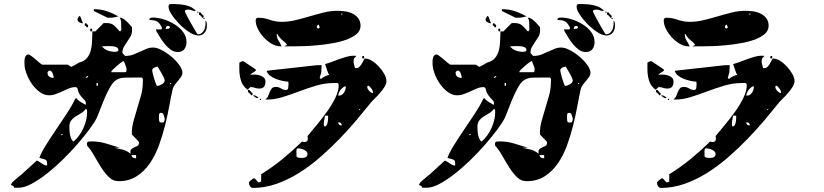

<svg xmlns="http://www.w3.org/2000/svg" viewBox="-20 -847 4040 941"><path d="M937 -793Q928 -793 920 -796.5Q912 -800 903 -800Q897 -800 891.5 -798.5Q886 -797 886 -790Q886 -789 890.5 -780.5Q895 -772 901.5 -759.5Q908 -747 916 -733Q924 -719 931 -707Q938 -695 943 -687Q948 -679 949 -679Q962 -679 970 -686Q978 -693 982 -703Q986 -713 987 -725Q988 -737 987 -747Q993 -740 993.5 -734Q994 -728 994 -720Q994 -701 983 -687Q972 -673 952 -673Q933 -673 907.5 -689.5Q882 -706 859.5 -729Q837 -752 821.5 -775.5Q806 -799 806 -813Q806 -817 807 -821Q808 -825 813 -827H837Q848 -827 863 -825.5Q878 -824 893 -820.5Q908 -817 920.5 -810Q933 -803 940 -793ZM440 -802Q474 -802 502.5 -792.5Q531 -783 560 -767Q547 -763 537 -761.5Q527 -760 515 -760H507L440 -793ZM953 -787Q953 -784 950 -784Q947 -784 947 -787Q946 -790 950 -790Q954 -790 953 -787ZM973 -773Q978 -773 978 -766.5Q978 -760 973 -760Q968 -760 968 -767H967Q962 -767 962 -773H960Q955 -773 955 -780Q955 -787 960 -787Q965 -787 965 -780H967Q972 -780 972 -773ZM383 -733Q378 -733 369 -738Q360 -743 360 -750V-753Q361 -756 363.5 -761Q366 -766 367 -767Q367 -768 370 -768Q373 -768 375 -763.5Q377 -759 379 -753Q381 -747 383 -741.5Q385 -736 387 -733ZM773 -707Q774 -711 773 -713Q761 -736 748.5 -742.5Q736 -749 712 -749Q712 -757 718 -759Q724 -761 730 -761Q754 -761 782.5 -752Q811 -743 836 -727.5Q861 -712 877.5 -690Q894 -668 894 -641Q894 -620 883.5 -606Q873 -592 851 -592Q833 -592 817.5 -603Q802 -614 789 -629.5Q776 -645 765.5 -662.5Q755 -680 747 -693Q747 -693 745 -699Q744 -700 744 -703H771ZM980 -753Q977 -753 977 -757Q977 -761 980 -760Q983 -759 983 -756.5Q983 -754 980 -753ZM596 -573Q616 -573 633 -579.5Q650 -586 666 -593.5Q682 -601 697.5 -607.5Q713 -614 731 -614Q749 -614 773.5 -601Q798 -588 820.5 -569Q843 -550 858.5 -528.5Q874 -507 874 -490Q874 -480 867.5 -470.5Q861 -461 853 -451.5Q845 -442 837.5 -432.5Q830 -423 827 -413Q819 -379 810.5 -332Q802 -285 789.5 -234.5Q777 -184 759 -134.5Q741 -85 714 -46Q687 -7 649.5 17Q612 41 561 41Q534 41 514 21.5Q494 2 476.5 -25.5Q459 -53 442.5 -82.5Q426 -112 407 -133Q406 -136 406 -140Q406 -152 413.5 -153Q421 -154 430 -154Q466 -154 500 -143.5Q534 -133 567 -123H540Q561 -119 582 -113.5Q603 -108 620 -93Q617 -109 623 -115Q629 -121 637.5 -124.5Q646 -128 653.5 -132Q661 -136 661 -147Q661 -152 660 -153L627 -187Q626 -187 626 -192Q626 -223 634.5 -254.5Q643 -286 653 -317.5Q663 -349 671.5 -380.5Q680 -412 680 -444Q680 -448 680.5 -456.5Q681 -465 673 -467H640Q617 -467 591.5 -466.5Q566 -466 547 -453Q533 -444 518.5 -418Q504 -392 491.5 -362.5Q479 -333 469 -306Q459 -279 453 -267Q442 -245 416.5 -211Q391 -177 358 -139Q325 -101 286 -63Q247 -25 208.5 5Q170 35 134.5 54Q99 73 73 73H49Q49 67 43.5 64Q38 61 33 60Q34 58 36.5 53Q39 48 40 47Q42 45 48.5 39Q55 33 63 26.5Q71 20 78 14Q85 8 87 7Q91 3 101.5 -6.5Q112 -16 123.5 -26.5Q135 -37 145.5 -46.5Q156 -56 160 -60Q169 -57 175 -52.5Q181 -48 186.5 -44.5Q192 -41 197.5 -38.5Q203 -36 211 -36Q211 -47 210.5 -52.5Q210 -58 206.5 -61.5Q203 -65 195.5 -67Q188 -69 173 -73Q181 -97 204 -134Q227 -171 254.5 -211.5Q282 -252 308 -291.5Q334 -331 347 -360L353 -367Q361 -356 375.5 -347Q390 -338 400 -333Q401 -336 401 -340Q401 -349 395.5 -355Q390 -361 383.5 -368Q377 -375 370 -385.5Q363 -396 360 -413Q360 -414 357.5 -416.5Q355 -419 353 -420H350Q333 -420 317.5 -413.5Q302 -407 286 -399.5Q270 -392 253.5 -386Q237 -380 220 -380Q196 -380 174 -396.5Q152 -413 135.5 -437Q119 -461 109.5 -487.5Q100 -514 100 -534Q100 -539 100 -546.5Q100 -554 101.5 -561.5Q103 -569 107.5 -574.5Q112 -580 120 -580Q121 -580 126 -577.5Q131 -575 133 -573Q135 -572 141 -567Q147 -562 153.5 -556.5Q160 -551 166 -546Q172 -541 173 -540Q176 -538 181 -534Q186 -530 187 -530H313Q315 -529 320 -525Q325 -521 327 -520H330Q331 -520 336 -522.5Q341 -525 347.5 -528.5Q354 -532 359.5 -535.5Q365 -539 367 -540Q393 -547 406 -562.5Q419 -578 424.5 -598.5Q430 -619 431 -643.5Q432 -668 433 -693H447L487 -733Q487 -734 492.5 -734Q498 -734 501 -734Q525 -734 537 -724Q549 -714 567 -693Q575 -695 574.5 -706Q574 -717 574 -719Q574 -731 573.5 -740.5Q573 -750 567 -760H570Q578 -760 587.5 -753Q597 -746 605.5 -737.5Q614 -729 620 -721.5Q626 -714 627 -713V-697Q627 -681 619.5 -668Q612 -655 603.5 -643Q595 -631 587.5 -618Q580 -605 580 -590V-587Q581 -585 586.5 -580Q592 -575 593 -573ZM407 -713Q402 -713 402 -720H400Q395 -720 395 -726.5Q395 -733 400 -733Q405 -733 405 -727H407Q412 -727 412 -720Q412 -713 407 -713ZM803 -720Q797 -720 794.5 -715Q792 -710 792 -705Q796 -705 803.5 -706Q811 -707 813 -713Q811 -719 807 -720ZM427 -693Q422 -693 422 -700Q422 -707 427 -707Q432 -707 432 -700Q432 -693 427 -693ZM560 -603Q560 -610 553.5 -614Q547 -618 538 -619.5Q529 -621 521 -621Q513 -621 510 -621L480 -620Q491 -605 508.5 -599Q526 -593 544 -593Q549 -593 554.5 -594.5Q560 -596 560 -603ZM600 -513Q599 -517 594 -530Q589 -543 587 -547H583Q566 -536 554 -525Q543 -516 534 -507Q525 -498 525 -493H593Q599 -493 599.5 -498.5Q600 -504 600 -507ZM750 -520Q744 -520 735 -515Q726 -510 726 -503Q726 -498 729 -485.5Q732 -473 736 -460Q740 -447 744 -436.5Q748 -426 750 -426Q760 -426 773.5 -434Q787 -442 787 -453Q787 -458 782 -468.5Q777 -479 771 -489.5Q765 -500 759.5 -509Q754 -518 753 -520ZM213 -490Q213 -477 222 -471Q231 -465 243 -465Q243 -468 242 -474Q241 -480 238.5 -486Q236 -492 232.5 -496.5Q229 -501 224 -501Q221 -501 220 -500Q217 -499 213 -493ZM413 -473Q412 -474 410 -474Q407 -474 407 -473Q401 -471 400 -467Q401 -466 403 -466Q406 -466 407 -467Q411 -468 413 -473ZM460 -440H453V-427H460ZM813 -440V-433L820 -440ZM407 -297Q407 -301 406.5 -306.5Q406 -312 400 -313Q392 -301 378.5 -293Q365 -285 352 -277Q339 -269 329.5 -257.5Q320 -246 320 -227Q320 -219 320.5 -208.5Q321 -198 323 -187.5Q325 -177 329 -167.5Q333 -158 340 -153Q370 -178 388.5 -219Q407 -260 407 -297ZM787 -267Q786 -271 782.5 -282.5Q779 -294 770 -294Q760 -294 759.5 -285Q759 -276 759 -270Q759 -260 760.5 -253Q762 -246 774 -246Q781 -246 784 -251Q787 -256 787 -263ZM287 -187Q287 -190 283 -190Q279 -190 280 -187Q281 -184 283.5 -184Q286 -184 287 -187ZM647 -87H625Q625 -78 632 -74.5Q639 -71 647 -71Z M1353 -620Q1333 -620 1311.5 -632.5Q1290 -645 1272.5 -664Q1255 -683 1244 -705Q1233 -727 1233 -747Q1233 -760 1246 -760Q1274 -760 1302 -750Q1330 -740 1360 -740Q1395 -740 1429.5 -748.5Q1464 -757 1498 -767Q1532 -777 1566 -785.5Q1600 -794 1634 -794Q1653 -794 1673 -791Q1693 -788 1709.5 -779.5Q1726 -771 1736.5 -756.5Q1747 -742 1747 -720Q1747 -697 1728 -680.5Q1709 -664 1679 -653Q1649 -642 1612 -635.5Q1575 -629 1539.5 -625.5Q1504 -622 1474 -621Q1444 -620 1427 -620H1373L1387 -627Q1381 -636 1375.5 -640.5Q1370 -645 1364.5 -649.5Q1359 -654 1353 -660.5Q1347 -667 1340 -680H1336Q1336 -662 1344 -650Q1352 -638 1360 -620ZM1653 -780V-773L1660 -780ZM1533 -713Q1536 -708 1540 -707Q1542 -707 1544.5 -709.5Q1547 -712 1547 -713Q1547 -715 1544.5 -720.5Q1542 -726 1540 -727Q1536 -724 1533 -720ZM1770 -560Q1786 -560 1804 -548.5Q1822 -537 1837.5 -520Q1853 -503 1863.5 -484Q1874 -465 1874 -450Q1874 -436 1864.5 -421Q1855 -406 1842.5 -391.5Q1830 -377 1818 -365.5Q1806 -354 1800 -347Q1768 -307 1729 -260.5Q1690 -214 1644.5 -167Q1599 -120 1549 -76.5Q1499 -33 1445.5 0.5Q1392 34 1335 54Q1278 74 1220 74Q1211 74 1205.5 66Q1200 58 1200 50V47Q1200 46 1203.5 42.5Q1207 39 1211.5 35Q1216 31 1220.5 28.5Q1225 26 1227 27Q1228 27 1231 30Q1234 33 1237 36.5Q1240 40 1243 43.5Q1246 47 1247 47Q1248 48 1253 45.5Q1258 43 1260 43V7Q1315 -27 1364.5 -67.5Q1414 -108 1460 -153Q1496 -144 1487 -180Q1505 -202 1531 -233Q1557 -264 1581.5 -298Q1606 -332 1623 -366.5Q1640 -401 1640 -430Q1640 -441 1630 -440.5Q1620 -440 1615 -440Q1573 -440 1530.5 -427.5Q1488 -415 1447 -399.5Q1406 -384 1366 -371.5Q1326 -359 1290 -359Q1283 -359 1280 -360Q1290 -366 1294 -376Q1298 -386 1302 -396Q1306 -406 1312 -413.5Q1318 -421 1332 -421Q1346 -421 1357.5 -413.5Q1369 -406 1381 -406Q1391 -406 1392.5 -416Q1394 -426 1394 -433L1393 -447Q1382 -447 1365 -450.5Q1348 -454 1331.5 -460.5Q1315 -467 1302.5 -477Q1290 -487 1287 -500Q1300 -502 1334 -505.5Q1368 -509 1406.5 -513.5Q1445 -518 1479 -521.5Q1513 -525 1527 -527L1556 -528Q1556 -526 1556 -520Q1556 -514 1555.5 -507.5Q1555 -501 1554.5 -494.5Q1554 -488 1553 -487Q1553 -485 1550 -476.5Q1547 -468 1547 -467Q1547 -465 1549.5 -462.5Q1552 -460 1553 -460Q1571 -475 1593 -480Q1587 -490 1581.5 -508Q1576 -526 1573 -533Q1589 -537 1607 -544Q1625 -551 1643 -557.5Q1661 -564 1679 -569Q1697 -574 1713 -574L1727 -573Q1718 -565 1715.5 -560.5Q1713 -556 1713 -547V-540L1720 -513H1727Q1734 -513 1740.5 -519Q1747 -525 1752 -533Q1757 -541 1761 -549Q1765 -557 1767 -560ZM1760 -560Q1755 -560 1755 -566.5Q1755 -573 1760 -573Q1765 -573 1765 -566.5Q1765 -560 1760 -560ZM1207 -480Q1217 -482 1229.5 -481.5Q1242 -481 1253.5 -477.5Q1265 -474 1273 -466.5Q1281 -459 1281 -447Q1281 -431 1274 -422Q1267 -413 1250 -413Q1240 -413 1230 -416.5Q1220 -420 1210 -420H1207Q1205 -419 1200 -413.5Q1195 -408 1193 -407Q1169 -426 1161 -452Q1153 -478 1153 -507V-540L1167 -547H1173L1233 -507Q1234 -506 1234 -503Q1234 -501 1233 -500Q1232 -499 1223.5 -493.5Q1215 -488 1213 -487ZM1808 -391Q1808 -402 1801.5 -411Q1795 -420 1787 -427Q1780 -427 1780 -420Q1780 -412 1789.5 -401.5Q1799 -391 1808 -391ZM1675 -424Q1668 -424 1661.5 -419Q1655 -414 1649.5 -407Q1644 -400 1641 -392Q1638 -384 1638 -378Q1656 -378 1665.5 -392.5Q1675 -407 1675 -424ZM1213 -393Q1218 -393 1218 -386.5Q1218 -380 1213 -380Q1208 -380 1208 -387H1207Q1202 -387 1202 -393H1200Q1195 -393 1195 -400Q1195 -407 1200 -407Q1205 -407 1205 -400H1207Q1212 -400 1212 -393ZM1223 -380Q1230 -380 1236.5 -376Q1243 -372 1247 -367Q1246 -366 1243 -366Q1237 -366 1230.5 -370.5Q1224 -375 1220 -380ZM1260 -360Q1259 -357 1256.5 -357Q1254 -357 1253 -360Q1253 -363 1257 -363Q1261 -363 1260 -360ZM1740 -313V-307L1747 -313ZM1573 -280Q1571 -271 1570 -264Q1567 -250 1567 -240V-233Q1568 -228 1573 -227Q1579 -229 1582 -235.5Q1585 -242 1586.5 -250.5Q1588 -259 1588 -267Q1588 -275 1588 -280ZM1655 -232Q1655 -248 1638 -248Q1638 -232 1655 -232ZM1433 -80Q1440 -74 1446.5 -73.5Q1453 -73 1461 -73Q1471 -73 1479 -77Q1487 -81 1487 -93Q1487 -100 1481.5 -105Q1476 -110 1468.5 -113.5Q1461 -117 1453 -118.5Q1445 -120 1440 -120Q1436 -120 1434.5 -116.5Q1433 -113 1433 -108Q1432 -103 1433 -97Z M2937 -793Q2928 -793 2920 -796.5Q2912 -800 2903 -800Q2897 -800 2891.5 -798.5Q2886 -797 2886 -790Q2886 -789 2890.5 -780.5Q2895 -772 2901.5 -759.5Q2908 -747 2916 -733Q2924 -719 2931 -707Q2938 -695 2943 -687Q2948 -679 2949 -679Q2962 -679 2970 -686Q2978 -693 2982 -703Q2986 -713 2987 -725Q2988 -737 2987 -747Q2993 -740 2993.5 -734Q2994 -728 2994 -720Q2994 -701 2983 -687Q2972 -673 2952 -673Q2933 -673 2907.5 -689.5Q2882 -706 2859.5 -729Q2837 -752 2821.5 -775.5Q2806 -799 2806 -813Q2806 -817 2807 -821Q2808 -825 2813 -827H2837Q2848 -827 2863 -825.5Q2878 -824 2893 -820.5Q2908 -817 2920.5 -810Q2933 -803 2940 -793ZM2440 -802Q2474 -802 2502.5 -792.5Q2531 -783 2560 -767Q2547 -763 2537 -761.5Q2527 -760 2515 -760H2507L2440 -793ZM2953 -787Q2953 -784 2950 -784Q2947 -784 2947 -787Q2946 -790 2950 -790Q2954 -790 2953 -787ZM2973 -773Q2978 -773 2978 -766.5Q2978 -760 2973 -760Q2968 -760 2968 -767H2967Q2962 -767 2962 -773H2960Q2955 -773 2955 -780Q2955 -787 2960 -787Q2965 -787 2965 -780H2967Q2972 -780 2972 -773ZM2383 -733Q2378 -733 2369 -738Q2360 -743 2360 -750V-753Q2361 -756 2363.5 -761Q2366 -766 2367 -767Q2367 -768 2370 -768Q2373 -768 2375 -763.5Q2377 -759 2379 -753Q2381 -747 2383 -741.5Q2385 -736 2387 -733ZM2773 -707Q2774 -711 2773 -713Q2761 -736 2748.5 -742.5Q2736 -749 2712 -749Q2712 -757 2718 -759Q2724 -761 2730 -761Q2754 -761 2782.5 -752Q2811 -743 2836 -727.5Q2861 -712 2877.5 -690Q2894 -668 2894 -641Q2894 -620 2883.5 -606Q2873 -592 2851 -592Q2833 -592 2817.5 -603Q2802 -614 2789 -629.5Q2776 -645 2765.5 -662.5Q2755 -680 2747 -693Q2747 -693 2745 -699Q2744 -700 2744 -703H2771ZM2980 -753Q2977 -753 2977 -757Q2977 -761 2980 -760Q2983 -759 2983 -756.5Q2983 -754 2980 -753ZM2596 -573Q2616 -573 2633 -579.5Q2650 -586 2666 -593.5Q2682 -601 2697.5 -607.5Q2713 -614 2731 -614Q2749 -614 2773.5 -601Q2798 -588 2820.5 -569Q2843 -550 2858.5 -528.5Q2874 -507 2874 -490Q2874 -480 2867.5 -470.5Q2861 -461 2853 -451.5Q2845 -442 2837.5 -432.5Q2830 -423 2827 -413Q2819 -379 2810.5 -332Q2802 -285 2789.5 -234.5Q2777 -184 2759 -134.5Q2741 -85 2714 -46Q2687 -7 2649.5 17Q2612 41 2561 41Q2534 41 2514 21.5Q2494 2 2476.5 -25.5Q2459 -53 2442.5 -82.5Q2426 -112 2407 -133Q2406 -136 2406 -140Q2406 -152 2413.5 -153Q2421 -154 2430 -154Q2466 -154 2500 -143.5Q2534 -133 2567 -123H2540Q2561 -119 2582 -113.5Q2603 -108 2620 -93Q2617 -109 2623 -115Q2629 -121 2637.5 -124.5Q2646 -128 2653.5 -132Q2661 -136 2661 -147Q2661 -152 2660 -153L2627 -187Q2626 -187 2626 -192Q2626 -223 2634.5 -254.5Q2643 -286 2653 -317.5Q2663 -349 2671.5 -380.5Q2680 -412 2680 -444Q2680 -448 2680.5 -456.5Q2681 -465 2673 -467H2640Q2617 -467 2591.5 -466.5Q2566 -466 2547 -453Q2533 -444 2518.5 -418Q2504 -392 2491.5 -362.5Q2479 -333 2469 -306Q2459 -279 2453 -267Q2442 -245 2416.5 -211Q2391 -177 2358 -139Q2325 -101 2286 -63Q2247 -25 2208.5 5Q2170 35 2134.5 54Q2099 73 2073 73H2049Q2049 67 2043.5 64Q2038 61 2033 60Q2034 58 2036.5 53Q2039 48 2040 47Q2042 45 2048.5 39Q2055 33 2063 26.5Q2071 20 2078 14Q2085 8 2087 7Q2091 3 2101.5 -6.5Q2112 -16 2123.5 -26.5Q2135 -37 2145.5 -46.5Q2156 -56 2160 -60Q2169 -57 2175 -52.5Q2181 -48 2186.5 -44.5Q2192 -41 2197.5 -38.5Q2203 -36 2211 -36Q2211 -47 2210.5 -52.5Q2210 -58 2206.5 -61.5Q2203 -65 2195.5 -67Q2188 -69 2173 -73Q2181 -97 2204 -134Q2227 -171 2254.5 -211.5Q2282 -252 2308 -291.5Q2334 -331 2347 -360L2353 -367Q2361 -356 2375.5 -347Q2390 -338 2400 -333Q2401 -336 2401 -340Q2401 -349 2395.5 -355Q2390 -361 2383.5 -368Q2377 -375 2370 -385.5Q2363 -396 2360 -413Q2360 -414 2357.5 -416.5Q2355 -419 2353 -420H2350Q2333 -420 2317.5 -413.5Q2302 -407 2286 -399.5Q2270 -392 2253.5 -386Q2237 -380 2220 -380Q2196 -380 2174 -396.5Q2152 -413 2135.5 -437Q2119 -461 2109.5 -487.5Q2100 -514 2100 -534Q2100 -539 2100 -546.5Q2100 -554 2101.5 -561.5Q2103 -569 2107.5 -574.5Q2112 -580 2120 -580Q2121 -580 2126 -577.5Q2131 -575 2133 -573Q2135 -572 2141 -567Q2147 -562 2153.5 -556.5Q2160 -551 2166 -546Q2172 -541 2173 -540Q2176 -538 2181 -534Q2186 -530 2187 -530H2313Q2315 -529 2320 -525Q2325 -521 2327 -520H2330Q2331 -520 2336 -522.5Q2341 -525 2347.5 -528.5Q2354 -532 2359.5 -535.5Q2365 -539 2367 -540Q2393 -547 2406 -562.5Q2419 -578 2424.5 -598.5Q2430 -619 2431 -643.5Q2432 -668 2433 -693H2447L2487 -733Q2487 -734 2492.5 -734Q2498 -734 2501 -734Q2525 -734 2537 -724Q2549 -714 2567 -693Q2575 -695 2574.5 -706Q2574 -717 2574 -719Q2574 -731 2573.5 -740.5Q2573 -750 2567 -760H2570Q2578 -760 2587.5 -753Q2597 -746 2605.5 -737.5Q2614 -729 2620 -721.5Q2626 -714 2627 -713V-697Q2627 -681 2619.5 -668Q2612 -655 2603.5 -643Q2595 -631 2587.5 -618Q2580 -605 2580 -590V-587Q2581 -585 2586.5 -580Q2592 -575 2593 -573ZM2407 -713Q2402 -713 2402 -720H2400Q2395 -720 2395 -726.5Q2395 -733 2400 -733Q2405 -733 2405 -727H2407Q2412 -727 2412 -720Q2412 -713 2407 -713ZM2803 -720Q2797 -720 2794.5 -715Q2792 -710 2792 -705Q2796 -705 2803.5 -706Q2811 -707 2813 -713Q2811 -719 2807 -720ZM2427 -693Q2422 -693 2422 -700Q2422 -707 2427 -707Q2432 -707 2432 -700Q2432 -693 2427 -693ZM2560 -603Q2560 -610 2553.5 -614Q2547 -618 2538 -619.5Q2529 -621 2521 -621Q2513 -621 2510 -621L2480 -620Q2491 -605 2508.5 -599Q2526 -593 2544 -593Q2549 -593 2554.5 -594.5Q2560 -596 2560 -603ZM2600 -513Q2599 -517 2594 -530Q2589 -543 2587 -547H2583Q2566 -536 2554 -525Q2543 -516 2534 -507Q2525 -498 2525 -493H2593Q2599 -493 2599.5 -498.5Q2600 -504 2600 -507ZM2750 -520Q2744 -520 2735 -515Q2726 -510 2726 -503Q2726 -498 2729 -485.5Q2732 -473 2736 -460Q2740 -447 2744 -436.5Q2748 -426 2750 -426Q2760 -426 2773.5 -434Q2787 -442 2787 -453Q2787 -458 2782 -468.5Q2777 -479 2771 -489.5Q2765 -500 2759.5 -509Q2754 -518 2753 -520ZM2213 -490Q2213 -477 2222 -471Q2231 -465 2243 -465Q2243 -468 2242 -474Q2241 -480 2238.5 -486Q2236 -492 2232.5 -496.5Q2229 -501 2224 -501Q2221 -501 2220 -500Q2217 -499 2213 -493ZM2413 -473Q2412 -474 2410 -474Q2407 -474 2407 -473Q2401 -471 2400 -467Q2401 -466 2403 -466Q2406 -466 2407 -467Q2411 -468 2413 -473ZM2460 -440H2453V-427H2460ZM2813 -440V-433L2820 -440ZM2407 -297Q2407 -301 2406.5 -306.5Q2406 -312 2400 -313Q2392 -301 2378.5 -293Q2365 -285 2352 -277Q2339 -269 2329.5 -257.5Q2320 -246 2320 -227Q2320 -219 2320.5 -208.5Q2321 -198 2323 -187.5Q2325 -177 2329 -167.5Q2333 -158 2340 -153Q2370 -178 2388.5 -219Q2407 -260 2407 -297ZM2787 -267Q2786 -271 2782.5 -282.5Q2779 -294 2770 -294Q2760 -294 2759.5 -285Q2759 -276 2759 -270Q2759 -260 2760.5 -253Q2762 -246 2774 -246Q2781 -246 2784 -251Q2787 -256 2787 -263ZM2287 -187Q2287 -190 2283 -190Q2279 -190 2280 -187Q2281 -184 2283.5 -184Q2286 -184 2287 -187ZM2647 -87H2625Q2625 -78 2632 -74.5Q2639 -71 2647 -71Z M3353 -620Q3333 -620 3311.5 -632.5Q3290 -645 3272.5 -664Q3255 -683 3244 -705Q3233 -727 3233 -747Q3233 -760 3246 -760Q3274 -760 3302 -750Q3330 -740 3360 -740Q3395 -740 3429.5 -748.5Q3464 -757 3498 -767Q3532 -777 3566 -785.5Q3600 -794 3634 -794Q3653 -794 3673 -791Q3693 -788 3709.5 -779.5Q3726 -771 3736.5 -756.5Q3747 -742 3747 -720Q3747 -697 3728 -680.5Q3709 -664 3679 -653Q3649 -642 3612 -635.5Q3575 -629 3539.5 -625.5Q3504 -622 3474 -621Q3444 -620 3427 -620H3373L3387 -627Q3381 -636 3375.5 -640.5Q3370 -645 3364.5 -649.5Q3359 -654 3353 -660.5Q3347 -667 3340 -680H3336Q3336 -662 3344 -650Q3352 -638 3360 -620ZM3653 -780V-773L3660 -780ZM3533 -713Q3536 -708 3540 -707Q3542 -707 3544.5 -709.5Q3547 -712 3547 -713Q3547 -715 3544.5 -720.5Q3542 -726 3540 -727Q3536 -724 3533 -720ZM3770 -560Q3786 -560 3804 -548.5Q3822 -537 3837.5 -520Q3853 -503 3863.5 -484Q3874 -465 3874 -450Q3874 -436 3864.5 -421Q3855 -406 3842.5 -391.5Q3830 -377 3818 -365.5Q3806 -354 3800 -347Q3768 -307 3729 -260.5Q3690 -214 3644.5 -167Q3599 -120 3549 -76.5Q3499 -33 3445.5 0.5Q3392 34 3335 54Q3278 74 3220 74Q3211 74 3205.5 66Q3200 58 3200 50V47Q3200 46 3203.5 42.5Q3207 39 3211.5 35Q3216 31 3220.5 28.5Q3225 26 3227 27Q3228 27 3231 30Q3234 33 3237 36.5Q3240 40 3243 43.5Q3246 47 3247 47Q3248 48 3253 45.5Q3258 43 3260 43V7Q3315 -27 3364.5 -67.5Q3414 -108 3460 -153Q3496 -144 3487 -180Q3505 -202 3531 -233Q3557 -264 3581.5 -298Q3606 -332 3623 -366.5Q3640 -401 3640 -430Q3640 -441 3630 -440.5Q3620 -440 3615 -440Q3573 -440 3530.5 -427.5Q3488 -415 3447 -399.5Q3406 -384 3366 -371.5Q3326 -359 3290 -359Q3283 -359 3280 -360Q3290 -366 3294 -376Q3298 -386 3302 -396Q3306 -406 3312 -413.5Q3318 -421 3332 -421Q3346 -421 3357.5 -413.5Q3369 -406 3381 -406Q3391 -406 3392.5 -416Q3394 -426 3394 -433L3393 -447Q3382 -447 3365 -450.5Q3348 -454 3331.5 -460.5Q3315 -467 3302.5 -477Q3290 -487 3287 -500Q3300 -502 3334 -505.5Q3368 -509 3406.5 -513.5Q3445 -518 3479 -521.5Q3513 -525 3527 -527L3556 -528Q3556 -526 3556 -520Q3556 -514 3555.5 -507.5Q3555 -501 3554.5 -494.5Q3554 -488 3553 -487Q3553 -485 3550 -476.5Q3547 -468 3547 -467Q3547 -465 3549.5 -462.5Q3552 -460 3553 -460Q3571 -475 3593 -480Q3587 -490 3581.5 -508Q3576 -526 3573 -533Q3589 -537 3607 -544Q3625 -551 3643 -557.5Q3661 -564 3679 -569Q3697 -574 3713 -574L3727 -573Q3718 -565 3715.5 -560.5Q3713 -556 3713 -547V-540L3720 -513H3727Q3734 -513 3740.5 -519Q3747 -525 3752 -533Q3757 -541 3761 -549Q3765 -557 3767 -560ZM3760 -560Q3755 -560 3755 -566.5Q3755 -573 3760 -573Q3765 -573 3765 -566.5Q3765 -560 3760 -560ZM3207 -480Q3217 -482 3229.5 -481.5Q3242 -481 3253.5 -477.5Q3265 -474 3273 -466.5Q3281 -459 3281 -447Q3281 -431 3274 -422Q3267 -413 3250 -413Q3240 -413 3230 -416.5Q3220 -420 3210 -420H3207Q3205 -419 3200 -413.5Q3195 -408 3193 -407Q3169 -426 3161 -452Q3153 -478 3153 -507V-540L3167 -547H3173L3233 -507Q3234 -506 3234 -503Q3234 -501 3233 -500Q3232 -499 3223.5 -493.5Q3215 -488 3213 -487ZM3808 -391Q3808 -402 3801.5 -411Q3795 -420 3787 -427Q3780 -427 3780 -420Q3780 -412 3789.5 -401.5Q3799 -391 3808 -391ZM3675 -424Q3668 -424 3661.5 -419Q3655 -414 3649.5 -407Q3644 -400 3641 -392Q3638 -384 3638 -378Q3656 -378 3665.5 -392.5Q3675 -407 3675 -424ZM3213 -393Q3218 -393 3218 -386.5Q3218 -380 3213 -380Q3208 -380 3208 -387H3207Q3202 -387 3202 -393H3200Q3195 -393 3195 -400Q3195 -407 3200 -407Q3205 -407 3205 -400H3207Q3212 -400 3212 -393ZM3223 -380Q3230 -380 3236.5 -376Q3243 -372 3247 -367Q3246 -366 3243 -366Q3237 -366 3230.5 -370.5Q3224 -375 3220 -380ZM3260 -360Q3259 -357 3256.5 -357Q3254 -357 3253 -360Q3253 -363 3257 -363Q3261 -363 3260 -360ZM3740 -313V-307L3747 -313ZM3573 -280Q3571 -271 3570 -264Q3567 -250 3567 -240V-233Q3568 -228 3573 -227Q3579 -229 3582 -235.5Q3585 -242 3586.5 -250.5Q3588 -259 3588 -267Q3588 -275 3588 -280ZM3655 -232Q3655 -248 3638 -248Q3638 -232 3655 -232ZM3433 -80Q3440 -74 3446.5 -73.5Q3453 -73 3461 -73Q3471 -73 3479 -77Q3487 -81 3487 -93Q3487 -100 3481.5 -105Q3476 -110 3468.5 -113.5Q3461 -117 3453 -118.5Q3445 -120 3440 -120Q3436 -120 3434.5 -116.5Q3433 -113 3433 -108Q3432 -103 3433 -97Z"/></svg>

Font: Genkaimincho
Style: Regular
Weight: 800
Designer: Dr. Ken Lunde (project architect, glyph set definition & overall production); Masataka HATTORI \u670D \u90E8 \u6B63 \u8C
Foundry: Adobe Systems Incorporated
Version: Version 1.00